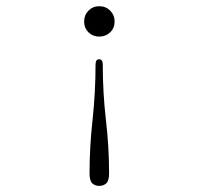

<svg xmlns="http://www.w3.org/2000/svg" viewBox="-20 -447 645 624"><path d="M302.7 -426.8Q323.7 -426.8 338.1 -412.4Q352.5 -397.9 352.5 -377Q352.5 -356 338.1 -342Q323.7 -328.1 302.7 -328.1Q281.7 -328.1 267.6 -342Q253.4 -356 253.4 -377Q253.4 -397.9 267.6 -412.4Q281.7 -426.8 302.7 -426.8ZM302.2 -254.4Q314 -254.4 314 -236.8Q314 -146 324.2 -57.9Q334.5 30.3 334.5 116.2Q334.5 140.6 325.4 148.9Q316.4 157.2 302.2 157.2Q289.1 157.2 280 148.9Q271 140.6 271 116.2Q271 31.7 280.8 -57.6Q290.5 -147 290.5 -236.8Q290.5 -254.4 302.2 -254.4Z"/></svg>

Font: Cutive Mono
Style: Regular
Weight: 400
Designer: Vernon Adams
Foundry: Vernon Adams
Version: Version 1.110; ttfautohint (v1.8.4.7-5d5b)